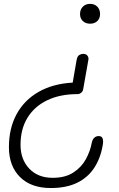

<svg xmlns="http://www.w3.org/2000/svg" viewBox="-20 -948 600 968"><path d="M236 0Q136.5 0 80.8 -55.5Q25 -111 25 -206Q25 -301 63.5 -372Q102 -443 174.2 -484.5Q246.5 -526 346.5 -531.5L366 -644Q369.5 -664.5 379.5 -670.5Q389.5 -676.5 399 -676.5Q413 -676.5 420.5 -667.8Q428 -659 425.5 -646L399 -496Q397 -486.5 388.8 -480Q380.5 -473.5 370.5 -473.5Q282.5 -473.5 218 -442.5Q153.5 -411.5 118.5 -354.2Q83.5 -297 83.5 -218Q83.5 -144 127.5 -97.8Q171.5 -51.5 245.5 -51.5Q308.5 -51.5 349.5 -78Q390.5 -104.5 412.8 -145.2Q435 -186 442.5 -227.5Q446 -244.5 455 -253.2Q464 -262 478 -262Q492.5 -262 497.2 -250.2Q502 -238.5 498 -216Q486.5 -149 454.2 -100.5Q422 -52 367.8 -26Q313.5 0 236 0ZM383.5 -877Q383.5 -900 397.5 -914.2Q411.5 -928.5 434.5 -928.5Q457 -928.5 470.8 -914.2Q484.5 -900 484.5 -877Q484.5 -855.5 470.8 -842Q457 -828.5 434.5 -828.5Q411.5 -828.5 397.5 -842Q383.5 -855.5 383.5 -877Z"/></svg>

Font: Edu VIC WA NT Hand Pre
Style: Regular
Weight: 400
Designer: Tina and Corey Anderson, Eben Sorkin, Mirko Velimirovic
Foundry: Google for Education
Version: Version 1.000